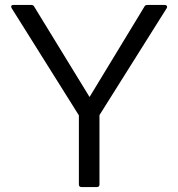

<svg xmlns="http://www.w3.org/2000/svg" viewBox="-20 -754 718 774"><path d="M308 0Q298 0 298 -11V-289L27 -721Q25 -725 25 -727Q25 -734 34 -734H106Q115 -734 118 -727L341 -363L562 -727Q565 -734 574 -734H644Q650 -734 652.5 -730Q655 -726 652 -721L381 -290V-11Q381 0 371 0Z"/></svg>

Font: LINE Seed Sans TH App
Style: Regular
Weight: 400
Designer: Dalton Maag Ltd | Thai characters by Cadson Demak Co.,Ltd.
Foundry: Dalton Maag Ltd
Version: Version 1.003